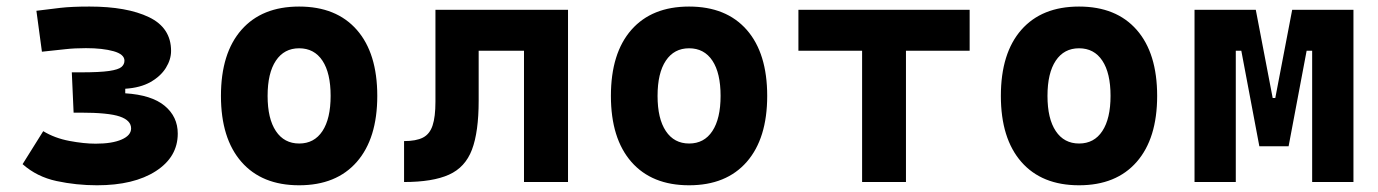

<svg xmlns="http://www.w3.org/2000/svg" viewBox="-20 -547 4142 577"><path d="M271.5 9.8Q209.5 9.8 150.1 -2.9Q90.8 -15.6 47.9 -53.7L109.9 -152.8Q144.5 -131.8 188.5 -123.5Q232.4 -115.2 267.6 -115.2Q316.9 -115.2 345.5 -127.7Q374 -140.1 374 -161.1Q374 -185.1 340.1 -196.8Q306.2 -208.5 221.7 -208.5H201.2L195.8 -329.6H223.1Q279.8 -329.6 307.9 -333.7Q335.9 -337.9 345 -345.7Q354 -353.5 354 -364.7Q354 -383.8 321.3 -393.1Q288.6 -402.3 238.3 -402.3Q204.1 -402.3 176.8 -399.2Q149.4 -396 106 -391.6L89.4 -514.6Q127.4 -519.5 161.4 -523.4Q195.3 -527.3 249 -527.3Q361.3 -527.3 427.7 -495.4Q494.1 -463.4 494.1 -394Q494.1 -368.2 478.5 -343Q462.9 -317.9 432.4 -300.5Q401.9 -283.2 356.4 -280.3V-266.6Q435.5 -261.7 474.9 -229Q514.2 -196.3 514.2 -145.5Q514.2 -75.2 448.2 -32.7Q382.3 9.8 271.5 9.8Z M878.9 9.8Q767.1 9.8 705.6 -60.5Q644 -130.9 644 -258.8Q644 -387.2 705.6 -457.3Q767.1 -527.3 878.9 -527.3Q990.8 -527.3 1052.3 -457.3Q1113.8 -387.2 1113.8 -258.8Q1113.8 -130.9 1052.3 -60.5Q990.8 9.8 878.9 9.8ZM879.2 -115.7Q924.3 -115.7 949 -153.1Q973.6 -190.5 973.6 -258.9Q973.6 -327.6 949 -364.7Q924.3 -401.9 878.9 -401.9Q834 -401.9 809.1 -364.7Q784.2 -327.5 784.2 -258.8Q784.2 -190.4 809.1 -153.1Q834 -115.7 879.2 -115.7Z M1194.3 0V-123Q1230.5 -123 1251 -133.5Q1271.5 -144 1280 -169.9Q1288.6 -195.8 1288.6 -241.2V-517.6H1418.5V-244.6Q1418.5 -150.4 1398.3 -97.2Q1378.1 -43.9 1329.1 -22Q1280.2 0 1194.3 0ZM1554.7 0V-517.6H1687V0ZM1314 -394.5V-517.6H1668.9V-394.5Z M2050.8 9.8Q1939 9.8 1877.4 -60.5Q1815.9 -130.9 1815.9 -258.8Q1815.9 -387.2 1877.4 -457.3Q1939 -527.3 2050.8 -527.3Q2162.6 -527.3 2224.1 -457.3Q2285.6 -387.2 2285.6 -258.8Q2285.6 -130.9 2224.1 -60.5Q2162.6 9.8 2050.8 9.8ZM2051 -115.7Q2096.2 -115.7 2120.8 -153.1Q2145.5 -190.5 2145.5 -258.9Q2145.5 -327.6 2120.9 -364.7Q2096.2 -401.9 2050.8 -401.9Q2005.9 -401.9 1981 -364.7Q1956.1 -327.5 1956.1 -258.8Q1956.1 -190.4 1981 -153.1Q2005.9 -115.7 2051 -115.7Z M2570.8 0V-517.6H2702.6V0ZM2379.4 -394.5V-517.6H2894V-394.5Z M3222.7 9.8Q3110.8 9.8 3049.3 -60.5Q2987.8 -130.9 2987.8 -258.8Q2987.8 -387.2 3049.3 -457.3Q3110.8 -527.3 3222.7 -527.3Q3334.5 -527.3 3396 -457.3Q3457.5 -387.2 3457.5 -258.8Q3457.5 -130.9 3396 -60.5Q3334.5 9.8 3222.7 9.8ZM3222.9 -115.7Q3268.1 -115.7 3292.7 -153.1Q3317.4 -190.5 3317.4 -258.9Q3317.4 -327.6 3292.7 -364.7Q3268.1 -401.9 3222.7 -401.9Q3177.7 -401.9 3152.8 -364.7Q3127.9 -327.5 3127.9 -258.8Q3127.9 -190.4 3152.8 -153.1Q3177.7 -115.7 3222.9 -115.7Z M3800.3 -107.4 3806.6 -252.4H3812.5L3863.3 -517.6H3939V-394.5H3906.7L3852.5 -107.4ZM3569.8 0V-517.6H3693.8V0ZM3764.6 -107.4 3710.4 -394.5H3678.2V-517.6H3753.9L3804.7 -252.4H3808.6L3814.5 -107.4ZM3923.3 0V-517.6H4047.4V0Z"/></svg>

Font: Cascadia Code PL
Style: Regular
Weight: 400
Monospace: yes
Designer: Aaron Bell
Foundry: Saja Typeworks
Version: Version 2102.003